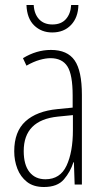

<svg xmlns="http://www.w3.org/2000/svg" viewBox="-20 -739 416 769"><path d="M184 -539Q250 -539 279 -497Q308 -455 308 -359V0H279L276 -89H274Q262 -51 236 -20.5Q210 10 156 10Q114 10 88 -10.5Q62 -31 49.5 -63.5Q37 -96 37 -133Q37 -212 82 -253Q127 -294 210 -302L271 -308V-356Q271 -440 250 -473Q229 -506 182 -506Q163 -506 138.5 -499Q114 -492 86 -476L72 -506Q126 -539 184 -539ZM212 -272Q75 -258 75 -134Q75 -79 98 -50Q121 -21 162 -21Q221 -21 246.5 -75.5Q272 -130 272 -218V-278ZM294 -719Q293 -669 264.5 -639Q236 -609 189 -609Q146 -609 117 -637Q88 -665 86 -719H115Q117 -683 136.5 -662Q156 -641 190 -641Q225 -641 244 -662.5Q263 -684 265 -719Z"/></svg>

Font: Noto Sans Lao Looped ExtraCondensed ExtraLight
Style: Regular
Weight: 200
Width: 2
Designer: Mark Frömberg, Ben Mitchell
Foundry: The Fontpad Ltd
Version: Version 1.002; ttfautohint (v1.8.4.7-5d5b)